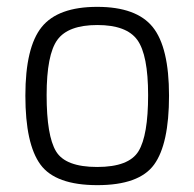

<svg xmlns="http://www.w3.org/2000/svg" viewBox="-20 -530 567 560"><path d="M54 -251Q54 -392 101.5 -451Q149 -510 263.5 -510Q378 -510 425.5 -451Q473 -392 473 -251Q473 -110 429.5 -50Q386 10 264 10Q142 10 98 -50Q54 -110 54 -251ZM116 -252.5Q116 -134 143.5 -88.5Q171 -43 263.5 -43Q356 -43 384 -89Q412 -135 412 -252.5Q412 -370 380.5 -413.5Q349 -457 264 -457Q179 -457 147.5 -414Q116 -371 116 -252.5Z"/></svg>

Font: Titillium Web
Style: Light
Weight: 300
Version: Version 1.001;PS 57.000;hotconv 1.0.70;makeotf.lib2.5.55311